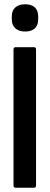

<svg xmlns="http://www.w3.org/2000/svg" viewBox="-20 -875 231 895"><path d="M52 0Q43 0 43 -11V-644Q43 -655 52 -655H139Q148 -655 148 -644V-11Q148 0 139 0ZM97 -728Q68 -728 51.5 -743Q35 -758 35 -784V-798Q35 -826 51.5 -840.5Q68 -855 97 -855Q127 -855 142.5 -840.5Q158 -826 158 -798V-784Q158 -758 142.5 -743Q127 -728 97 -728Z"/></svg>

Font: Sofia Sans Extra Condensed
Style: Bold
Weight: 700
Designer: Botio Nikoltchev, Ani Petrova
Foundry: lettersoup
Version: Version 4.101